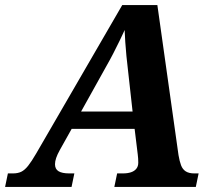

<svg xmlns="http://www.w3.org/2000/svg" viewBox="-80 -734 849 754"><path d="M-60 0 -49 -53H-29Q-10 -53 3.5 -59.5Q17 -66 30.5 -83Q44 -100 62 -131L400 -714H538L621 -125Q625 -101 631 -85Q637 -69 649.5 -61Q662 -53 683 -53H700L689 0H369L380 -53H403Q421 -53 434.5 -57.5Q448 -62 455.5 -71.5Q463 -81 463 -95Q463 -103 462.5 -111.5Q462 -120 461 -127L445 -258L479 -228H171L216 -254L155 -145Q145 -127 140.5 -113.5Q136 -100 136 -89Q136 -70 150 -61.5Q164 -53 192 -53H212L201 0ZM444 -266 422 -464Q419 -490 416.5 -514Q414 -538 412 -568.5Q410 -599 408 -642H421Q403 -601 389.5 -573.5Q376 -546 364.5 -523.5Q353 -501 337 -473L224 -270L209 -296H471Z"/></svg>

Font: Noto Serif
Style: Italic
Weight: 400
Italic angle: -12°
Designer: Monotype Design Team
Foundry: Monotype Imaging Inc.
Version: Version 2.013